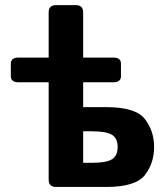

<svg xmlns="http://www.w3.org/2000/svg" viewBox="-20 -741 665 761"><path d="M52.2 -415Q22.9 -415 22.9 -439.5V-488.3Q22.9 -512.7 52.2 -512.7H172.9V-691.4Q172.9 -720.7 202.1 -720.7H280.3Q309.6 -720.7 309.6 -691.4V-512.7H430.2Q459.5 -512.7 459.5 -488.3V-439.5Q459.5 -415 430.2 -415H309.6V-316.4H400.9Q518.1 -316.4 554.4 -269Q590.8 -221.7 590.8 -158.2Q590.8 -94.7 554.4 -47.4Q518.1 0 400.9 0H202.1Q172.9 0 172.9 -29.3V-415ZM309.6 -95.7H343.3Q401.9 -95.7 424.1 -109.9Q446.3 -124 446.3 -158.2Q446.3 -192.4 424.1 -206.5Q401.9 -220.7 343.3 -220.7H309.6Z"/></svg>

Font: Istok Web
Style: Bold
Weight: 700
Designer: Andrey V. Panov
Foundry: Andrey V. Panov
Version: Version 1.0.2g